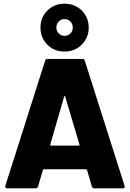

<svg xmlns="http://www.w3.org/2000/svg" viewBox="-20 -1019 703 1039"><path d="M477 -10 451 -99Q449 -103 446 -103H217Q214 -103 212 -99L186 -10Q183 0 172 0H19Q13 0 10 -3.5Q7 -7 9 -14L224 -690Q227 -700 237 -700H426Q436 -700 439 -690L654 -14Q655 -12 655 -9Q655 0 644 0H491Q480 0 477 -10ZM256 -231H406Q412 -231 410 -237L333 -496Q332 -500 330 -499.5Q328 -499 327 -496L252 -237Q251 -231 256 -231ZM199 -870Q199 -925 236.5 -962Q274 -999 329 -999Q385 -999 422.5 -962Q460 -925 460 -870Q460 -815 422.5 -777.5Q385 -740 329 -740Q273 -740 236 -777.5Q199 -815 199 -870ZM374 -870Q374 -889 361 -902.5Q348 -916 329 -916Q311 -916 298 -902.5Q285 -889 285 -870Q285 -851 298 -838Q311 -825 329 -825Q348 -825 361 -838Q374 -851 374 -870Z"/></svg>

Font: BARLOWEXTRABOLD
Style: Regular
Weight: 800
Designer: Jeremy Tribby
Foundry: Tribby Type
Version: Version 1.422